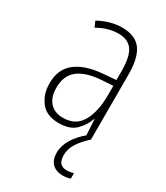

<svg xmlns="http://www.w3.org/2000/svg" viewBox="-188 -621 797 920"><g transform="rotate(30 210.0 -160.5)"><path d="M210 -539Q281 -539 314 -496Q347 -453 347 -357V0H318L313 -92H311Q296 -51 265 -20.5Q234 10 172 10Q105 10 72.5 -32Q40 -74 40 -133Q40 -212 91.5 -252.5Q143 -293 237 -301L310 -307V-353Q310 -437 285.5 -471Q261 -505 208 -505Q182 -505 154 -497.5Q126 -490 94 -472L80 -503Q110 -520 143 -529.5Q176 -539 210 -539ZM240 -271Q160 -264 119.5 -230.5Q79 -197 79 -133Q79 -80 105 -51Q131 -22 178 -22Q247 -22 278.5 -76Q310 -130 311 -218V-276ZM271 131Q271 187 319 187Q330 187 340.5 185Q351 183 357 181V211Q350 214 339 216Q328 218 315 218Q278 218 257 197Q236 176 236 137Q236 98 259 60.5Q282 23 323 -10L348 0Q311 33 291 64.5Q271 96 271 131Z"/></g></svg>

Font: Noto Sans Kannada Condensed ExtraLight
Style: Regular
Weight: 200
Width: 3
Designer: Jelle Bosma - Monotype Design Team
Foundry: Monotype Imaging Inc.
Version: Version 2.005; ttfautohint (v1.8.4.7-5d5b)